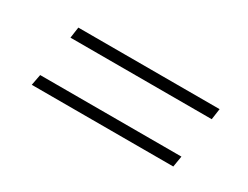

<svg xmlns="http://www.w3.org/2000/svg" viewBox="-38 -605 823 638"><g transform="rotate(30 374.0 -286.0)"><path d="M123 -365 129 -407H671L665 -365ZM90 -165 98 -207H640L633 -165Z"/></g></svg>

Font: Nunito Sans 10pt Expanded ExtraLight
Style: Italic
Weight: 250
Width: 7
Italic angle: -9°
Designer: Vernon Adams
Foundry: Vernon Adams
Version: Version 3.101;gftools[0.9.27]